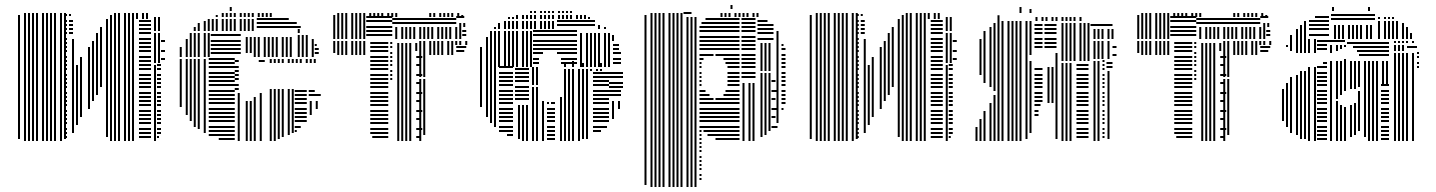

<svg xmlns="http://www.w3.org/2000/svg" viewBox="-20 -564 5742 768"><path d="M60 -8H52V-504H60ZM84 0H76V-512H84ZM100 0H92V-512H100ZM116 0H108V-512H116ZM132 0H124V-512H132ZM156 0H148V-512H156ZM172 0H164V-512H172ZM188 0H180V-512H188ZM204 0H196V-512H204ZM228 0H220V-512H228ZM244 -8H236V-512H244ZM248 -12H240V-20H248ZM248 -28H240V-36H248ZM248 -44H240V-52H248ZM248 -68H240V-76H248ZM248 -84H240V-92H248ZM248 -100H240V-108H248ZM248 -116H240V-124H248ZM248 -140H240V-148H248ZM248 -156H240V-164H248ZM248 -172H240V-180H248ZM248 -188H240V-196H248ZM248 -212H240V-220H248ZM248 -228H240V-236H248ZM248 -244H240V-252H248ZM248 -260H240V-268H248ZM248 -284H240V-292H248ZM248 -300H240V-308H248ZM248 -316H240V-324H248ZM248 -332H240V-340H248ZM248 -356H240V-364H248ZM248 -372H240V-380H248ZM248 -388H240V-396H248ZM248 -404H240V-412H248ZM248 -428H240V-436H248ZM248 -444H240V-452H248ZM248 -460H240V-468H248ZM248 -476H240V-484H248ZM248 -500H240V-508H248ZM276 -32H268V-408H276ZM292 -64H284V-304H292ZM308 -96H300V-336H308ZM272 -428H256V-436H272ZM272 -444H256V-452H272ZM272 -460H256V-468H272ZM272 -476H256V-484H272ZM264 -500H256V-508H264ZM340 -128H332V-376H340ZM356 -160H348V-400H356ZM372 -184H364V-432H372ZM388 -216H380V-456H388ZM412 -16H404V-488H412ZM428 0H420V-488H428ZM444 0H436V-488H444ZM460 0H452V-488H460ZM484 0H476V-488H484ZM500 0H492V-488H500ZM516 0H508V-488H516ZM584 -12H536V-20H584ZM584 -28H536V-36H584ZM584 -44H536V-52H584ZM584 -68H536V-76H584ZM584 -84H536V-92H584ZM584 -100H536V-108H584ZM584 -116H536V-124H584ZM584 -140H536V-148H584ZM584 -156H536V-164H584ZM584 -172H536V-180H584ZM584 -188H536V-196H584ZM584 -212H536V-220H584ZM584 -228H536V-236H584ZM584 -244H536V-252H584ZM584 -260H536V-268H584ZM584 -284H536V-292H584ZM584 -300H536V-308H584ZM584 -316H536V-324H584ZM584 -332H536V-340H584ZM584 -356H536V-364H584ZM584 -372H536V-380H584ZM584 -388H536V-396H584ZM584 -404H536V-412H584ZM584 -428H536V-436H584ZM584 -444H536V-452H584ZM584 -460H536V-468H584ZM584 -476H536V-484H584ZM428 -488H420V-504H428ZM444 -488H436V-512H444ZM460 -488H452V-512H460ZM484 -488H476V-512H484ZM500 -488H492V-512H500ZM516 -488H508V-512H516ZM532 -488H524V-512H532ZM556 -488H548V-512H556ZM572 -488H564V-512H572ZM604 0H596V-304H604ZM616 -12H608V-20H616ZM624 -28H608V-36H624ZM624 -44H608V-52H624ZM624 -68H608V-76H624ZM624 -84H608V-92H624ZM624 -100H608V-108H624ZM624 -116H608V-124H624ZM624 -140H608V-148H624ZM624 -156H608V-164H624ZM624 -172H608V-180H624ZM624 -188H608V-196H624ZM624 -212H608V-220H624ZM624 -228H608V-236H624ZM624 -244H608V-252H624ZM624 -260H608V-268H624ZM624 -284H608V-292H624ZM624 -300H608V-308H624ZM604 -312H596V-432H604ZM620 -312H612V-432H620ZM640 -324H624V-332H640ZM640 -356H624V-364H640ZM640 -396H624V-404H640ZM604 -440H596V-496H604ZM620 -440H612V-496H620Z M707 -136H699V-328H707ZM731 -104H723V-328H731ZM747 -80H739V-328H747ZM763 -56H755V-328H763ZM779 -48H771V-328H779ZM803 -32H795V-328H803ZM919 -4H855V-12H919ZM919 -20H815V-28H919ZM919 -36H815V-44H919ZM919 -52H815V-60H919ZM919 -76H815V-84H919ZM919 -92H815V-100H919ZM919 -108H815V-116H919ZM919 -124H815V-132H919ZM919 -148H815V-156H919ZM919 -164H815V-172H919ZM919 -180H815V-188H919ZM919 -196H815V-204H919ZM919 -220H815V-228H919ZM919 -236H815V-244H919ZM919 -252H815V-260H919ZM919 -268H815V-276H919ZM919 -292H815V-300H919ZM919 -308H815V-316H919ZM919 -324H815V-332H919ZM939 0H931V-192H939ZM935 -204H919V-212H935ZM935 -220H919V-228H935ZM935 -244H919V-252H935ZM935 -260H919V-268H935ZM935 -276H919V-284H935ZM935 -292H919V-300H935ZM935 -316H919V-324H935ZM971 0H963V-160H971ZM987 0H979V-160H987ZM1003 0H995V-176H1003ZM1027 0H1019V-192H1027ZM1039 -316H1015V-324H1039ZM1067 0H1059V-208H1067ZM1083 0H1075V-208H1083ZM1099 -8H1091V-208H1099ZM1115 -16H1107V-208H1115ZM1139 -24H1131V-208H1139ZM1155 -32H1147V-208H1155ZM1167 -36H1159V-44H1167ZM1183 -52H1159V-60H1183ZM1207 -76H1159V-84H1207ZM1207 -92H1159V-100H1207ZM1207 -108H1159V-116H1207ZM1207 -124H1159V-132H1207ZM1207 -148H1159V-156H1207ZM1207 -164H1159V-172H1207ZM1207 -180H1159V-188H1207ZM1207 -196H1159V-204H1207ZM1227 -104H1219V-160H1227ZM1251 -128H1243V-160H1251ZM1263 -180H1215V-188H1263ZM1239 -196H1215V-204H1239ZM1067 -312H1059V-320H1067ZM1083 -312H1075V-320H1083ZM1099 -312H1091V-320H1099ZM1115 -312H1107V-320H1115ZM1139 -312H1131V-320H1139ZM1155 -312H1147V-320H1155ZM1171 -312H1163V-320H1171ZM1187 -312H1179V-320H1187ZM1211 -312H1203V-320H1211ZM1227 -312H1219V-320H1227ZM1243 -312H1235V-320H1243ZM1067 -320H1059V-328H1067ZM1083 -320H1075V-328H1083ZM1099 -320H1091V-328H1099ZM1115 -320H1107V-328H1115ZM1139 -320H1131V-328H1139ZM1155 -320H1147V-328H1155ZM1171 -320H1163V-328H1171ZM1187 -320H1179V-328H1187ZM1211 -320H1203V-328H1211ZM1227 -320H1219V-328H1227ZM1243 -320H1235V-328H1243ZM707 -336H699V-376H707ZM731 -336H723V-408H731ZM747 -336H739V-432H747ZM763 -336H755V-432H763ZM779 -336H771V-432H779ZM803 -336H795V-432H803ZM819 -336H811V-432H819ZM943 -348H823V-356H943ZM943 -364H823V-372H943ZM943 -380H823V-388H943ZM943 -396H823V-404H943ZM943 -420H823V-428H943ZM971 -352H963V-416H971ZM987 -352H979V-416H987ZM1003 -336H995V-416H1003ZM1019 -336H1011V-416H1019ZM1043 -336H1035V-416H1043ZM1059 -336H1051V-416H1059ZM1075 -336H1067V-416H1075ZM1091 -336H1083V-416H1091ZM1115 -336H1107V-416H1115ZM1131 -336H1123V-416H1131ZM1147 -336H1139V-416H1147ZM1179 -336H1171V-424H1179ZM1195 -336H1187V-424H1195ZM1211 -336H1203V-424H1211ZM1235 -336H1227V-408H1235ZM1255 -348H1239V-356H1255ZM1255 -364H1239V-372H1255ZM1247 -380H1239V-388H1247ZM1179 -432H1171V-448H1179ZM763 -440H755V-456H763ZM779 -440H771V-472H779ZM803 -440H795V-480H803ZM819 -440H811V-488H819ZM835 -440H827V-488H835ZM851 -440H843V-488H851ZM875 -440H867V-488H875ZM891 -440H883V-488H891ZM907 -440H899V-488H907ZM923 -440H915V-488H923ZM947 -440H939V-488H947ZM963 -440H955V-488H963ZM979 -440H971V-488H979ZM995 -440H987V-488H995ZM1183 -452H1007V-460H1183ZM1167 -468H1007V-476H1167ZM1135 -484H1007V-492H1135ZM851 -496H843V-504H851ZM875 -496H867V-512H875ZM891 -496H883V-512H891ZM907 -496H899V-512H907ZM923 -496H915V-512H923ZM947 -496H939V-512H947ZM963 -496H955V-512H963ZM979 -496H971V-512H979ZM995 -496H987V-512H995ZM1019 -496H1011V-512H1019ZM1035 -496H1027V-512H1035ZM1051 -496H1043V-512H1051ZM1067 -496H1059V-512H1067ZM907 -520H899V-536H907Z M1321 -352H1313V-400H1321ZM1337 -344H1329V-400H1337ZM1353 -344H1345V-400H1353ZM1369 -344H1361V-400H1369ZM1393 -344H1385V-400H1393ZM1409 -344H1401V-400H1409ZM1425 -344H1417V-400H1425ZM1441 -344H1433V-400H1441ZM1533 -12H1469V-20H1533ZM1533 -28H1461V-36H1533ZM1533 -44H1461V-52H1533ZM1533 -68H1461V-76H1533ZM1533 -84H1461V-92H1533ZM1533 -100H1461V-108H1533ZM1533 -116H1461V-124H1533ZM1533 -140H1461V-148H1533ZM1533 -156H1461V-164H1533ZM1533 -172H1461V-180H1533ZM1533 -188H1461V-196H1533ZM1533 -212H1461V-220H1533ZM1533 -228H1461V-236H1533ZM1533 -244H1461V-252H1533ZM1533 -260H1461V-268H1533ZM1533 -284H1461V-292H1533ZM1533 -300H1461V-308H1533ZM1533 -316H1461V-324H1533ZM1533 -332H1461V-340H1533ZM1533 -356H1461V-364H1533ZM1533 -372H1461V-380H1533ZM1533 -388H1461V-396H1533ZM1549 -244H1541V-252H1549ZM1549 -260H1541V-268H1549ZM1549 -276H1541V-284H1549ZM1549 -300H1541V-308H1549ZM1549 -316H1541V-324H1549ZM1549 -332H1541V-340H1549ZM1549 -348H1541V-356H1549ZM1549 -372H1541V-380H1549ZM1549 -388H1541V-396H1549ZM1577 0H1569V-360H1577ZM1593 0H1585V-360H1593ZM1609 0H1601V-360H1609ZM1625 0H1617V-360H1625ZM1661 -12H1645V-20H1661ZM1669 -44H1645V-52H1669ZM1661 -84H1645V-92H1661ZM1669 -116H1645V-124H1669ZM1661 -156H1645V-164H1661ZM1669 -188H1645V-196H1669ZM1661 -228H1645V-236H1661ZM1669 -260H1645V-268H1669ZM1661 -300H1645V-308H1661ZM1669 -332H1645V-340H1669ZM1577 -360H1569V-392H1577ZM1593 -360H1585V-392H1593ZM1609 -360H1601V-392H1609ZM1625 -360H1617V-392H1625ZM1649 -360H1641V-392H1649ZM1665 0H1657V-248H1665ZM1681 -24H1673V-248H1681ZM1665 -256H1657V-384H1665ZM1681 -256H1673V-384H1681ZM1705 -344H1697V-384H1705ZM1721 -344H1713V-384H1721ZM1737 -344H1729V-384H1737ZM1753 -344H1745V-384H1753ZM1777 -344H1769V-384H1777ZM1793 -344H1785V-384H1793ZM1837 -356H1805V-364H1837ZM1845 -372H1805V-380H1845ZM1665 -384H1657V-400H1665ZM1681 -384H1673V-400H1681ZM1705 -384H1697V-400H1705ZM1721 -384H1713V-400H1721ZM1737 -384H1729V-400H1737ZM1753 -384H1745V-400H1753ZM1777 -384H1769V-400H1777ZM1793 -384H1785V-400H1793ZM1809 -384H1801V-400H1809ZM1825 -384H1817V-400H1825ZM1849 -384H1841V-400H1849ZM1321 -408H1313V-496H1321ZM1337 -408H1329V-496H1337ZM1353 -408H1345V-496H1353ZM1369 -408H1361V-496H1369ZM1393 -408H1385V-496H1393ZM1409 -408H1401V-496H1409ZM1425 -408H1417V-496H1425ZM1441 -408H1433V-496H1441ZM1549 -420H1445V-428H1549ZM1549 -436H1445V-444H1549ZM1549 -452H1445V-460H1549ZM1549 -476H1445V-484H1549ZM1549 -492H1445V-500H1549ZM1569 -408H1561V-456H1569ZM1593 -408H1585V-456H1593ZM1609 -408H1601V-456H1609ZM1625 -408H1617V-456H1625ZM1641 -408H1633V-456H1641ZM1665 -408H1657V-456H1665ZM1681 -408H1673V-456H1681ZM1697 -408H1689V-456H1697ZM1713 -408H1705V-456H1713ZM1737 -408H1729V-456H1737ZM1753 -408H1745V-456H1753ZM1769 -408H1761V-456H1769ZM1785 -408H1777V-456H1785ZM1809 -408H1801V-456H1809ZM1805 -468H1549V-476H1805ZM1805 -484H1549V-492H1805ZM1825 -408H1817V-456H1825ZM1845 -420H1829V-428H1845ZM1845 -436H1829V-444H1845ZM1825 -456H1817V-472H1825ZM1841 -456H1833V-472H1841ZM1837 -492H1805V-500H1837ZM1321 -496H1313V-504H1321ZM1337 -496H1329V-512H1337ZM1353 -496H1345V-512H1353ZM1369 -496H1361V-512H1369ZM1393 -496H1385V-512H1393ZM1409 -496H1401V-512H1409ZM1425 -496H1417V-512H1425ZM1441 -496H1433V-512H1441ZM1465 -496H1457V-512H1465ZM1481 -496H1473V-512H1481ZM1497 -496H1489V-512H1497ZM1513 -496H1505V-512H1513ZM1537 -496H1529V-512H1537ZM1553 -496H1545V-512H1553ZM1569 -496H1561V-512H1569ZM1705 -496H1697V-512H1705ZM1721 -496H1713V-512H1721ZM1745 -496H1737V-512H1745ZM1761 -496H1753V-512H1761ZM1777 -496H1769V-512H1777ZM1793 -496H1785V-512H1793ZM1817 -496H1809V-512H1817ZM1833 -496H1825V-504H1833Z M1908 -136H1900V-296H1908ZM1932 -96H1924V-296H1932ZM1948 -72H1940V-296H1948ZM1964 -56H1956V-296H1964ZM2032 -20H2008V-28H2032ZM2032 -36H1976V-44H2032ZM2032 -52H1976V-60H2032ZM2032 -76H1976V-84H2032ZM2032 -92H1976V-100H2032ZM2032 -108H1976V-116H2032ZM2032 -124H1976V-132H2032ZM2032 -148H1976V-156H2032ZM2032 -164H1976V-172H2032ZM2032 -180H1976V-188H2032ZM2032 -196H1976V-204H2032ZM2032 -220H1976V-228H2032ZM2032 -236H1976V-244H2032ZM2032 -252H1976V-260H2032ZM2032 -268H1976V-276H2032ZM2032 -292H1976V-300H2032ZM2060 -8H2052V-144H2060ZM2076 0H2068V-144H2076ZM2092 0H2084V-144H2092ZM2096 -164H2040V-172H2096ZM2096 -180H2040V-188H2096ZM2096 -196H2040V-204H2096ZM2096 -212H2040V-220H2096ZM2096 -236H2040V-244H2096ZM2096 -252H2040V-260H2096ZM2096 -268H2040V-276H2096ZM2096 -284H2040V-292H2096ZM2116 0H2108V-216H2116ZM2132 0H2124V-216H2132ZM2156 0H2148V-160H2156ZM2200 -4H2168V-12H2200ZM2200 -20H2168V-28H2200ZM2200 -36H2168V-44H2200ZM2200 -52H2168V-60H2200ZM2200 -76H2168V-84H2200ZM2200 -92H2168V-100H2200ZM2200 -108H2168V-116H2200ZM2200 -124H2168V-132H2200ZM2176 -148H2168V-156H2176ZM2200 -148H2184V-156H2200ZM2116 -224H2108V-296H2116ZM2132 -224H2124V-296H2132ZM2228 0H2220V-176H2228ZM2244 0H2236V-280H2244ZM2260 0H2252V-280H2260ZM2276 0H2268V-280H2276ZM2300 0H2292V-280H2300ZM2316 -8H2308V-280H2316ZM2332 -8H2324V-280H2332ZM2384 -36H2352V-44H2384ZM2408 -52H2352V-60H2408ZM2416 -76H2352V-84H2416ZM2416 -92H2352V-100H2416ZM2416 -108H2352V-116H2416ZM2416 -124H2352V-132H2416ZM2416 -148H2352V-156H2416ZM2416 -164H2352V-172H2416ZM2416 -180H2352V-188H2416ZM2416 -196H2352V-204H2416ZM2416 -220H2352V-228H2416ZM2416 -236H2352V-244H2416ZM2416 -252H2352V-260H2416ZM2416 -268H2352V-276H2416ZM2436 -88H2428V-160H2436ZM2460 -128H2452V-160H2460ZM2464 -180H2416V-188H2464ZM2464 -196H2416V-204H2464ZM2472 -212H2416V-220H2472ZM2472 -228H2416V-236H2472ZM2472 -252H2416V-260H2472ZM2472 -268H2416V-276H2472ZM2244 -280H2236V-288H2244ZM2260 -280H2252V-288H2260ZM2276 -280H2268V-288H2276ZM2300 -280H2292V-288H2300ZM2316 -280H2308V-288H2316ZM2332 -280H2324V-288H2332ZM2348 -280H2340V-288H2348ZM2372 -280H2364V-288H2372ZM2388 -280H2380V-288H2388ZM2244 -296H2236V-312H2244ZM2276 -296H2268V-320H2276ZM2316 -296H2308V-312H2316ZM2348 -296H2340V-320H2348ZM2388 -296H2380V-312H2388ZM2420 -296H2412V-320H2420ZM1908 -296H1900V-376H1908ZM1932 -296H1924V-416H1932ZM1948 -296H1940V-440H1948ZM1964 -296H1956V-440H1964ZM1980 -296H1972V-440H1980ZM2004 -296H1996V-440H2004ZM2020 -296H2012V-440H2020ZM2036 -296H2028V-440H2036ZM2052 -296H2044V-440H2052ZM2076 -296H2068V-440H2076ZM2092 -296H2084V-440H2092ZM2108 -296H2100V-440H2108ZM2136 -308H2112V-316H2136ZM2288 -308H2224V-316H2288ZM2136 -324H2112V-332H2136ZM2288 -324H2224V-332H2288ZM2152 -348H2112V-356H2152ZM2288 -348H2208V-356H2288ZM2288 -364H2112V-372H2288ZM2288 -380H2112V-388H2288ZM2288 -396H2112V-404H2288ZM2288 -420H2112V-428H2288ZM2288 -436H2112V-444H2288ZM2308 -296H2300V-400H2308ZM2332 -296H2324V-400H2332ZM2348 -296H2340V-400H2348ZM2364 -296H2356V-400H2364ZM2380 -296H2372V-400H2380ZM2404 -296H2396V-400H2404ZM2420 -296H2412V-400H2420ZM2464 -308H2432V-316H2464ZM2464 -324H2432V-332H2464ZM2464 -348H2432V-356H2464ZM2456 -364H2432V-372H2456ZM2456 -380H2432V-388H2456ZM2308 -400H2300V-432H2308ZM2332 -400H2324V-432H2332ZM2348 -400H2340V-432H2348ZM2364 -400H2356V-432H2364ZM2380 -400H2372V-432H2380ZM2404 -400H2396V-432H2404ZM2420 -400H2412V-432H2420ZM2436 -400H2428V-424H2436ZM1964 -448H1956V-456H1964ZM1980 -448H1972V-472H1980ZM2004 -448H1996V-480H2004ZM2020 -448H2012V-480H2020ZM2036 -448H2028V-480H2036ZM2052 -448H2044V-480H2052ZM2076 -448H2068V-480H2076ZM2092 -448H2084V-480H2092ZM2108 -448H2100V-480H2108ZM2124 -448H2116V-480H2124ZM2148 -448H2140V-480H2148ZM2164 -448H2156V-480H2164ZM2180 -448H2172V-480H2180ZM2196 -448H2188V-480H2196ZM2360 -460H2208V-468H2360ZM2360 -476H2208V-484H2360ZM2380 -448H2372V-464H2380ZM2404 -448H2396V-456H2404ZM2020 -488H2012V-496H2020ZM2036 -488H2028V-496H2036ZM2052 -488H2044V-504H2052ZM2076 -488H2068V-504H2076ZM2092 -488H2084V-504H2092ZM2108 -488H2100V-504H2108ZM2124 -488H2116V-504H2124ZM2148 -488H2140V-504H2148ZM2164 -488H2156V-504H2164ZM2180 -488H2172V-504H2180ZM2196 -488H2188V-504H2196ZM2220 -488H2212V-504H2220ZM2236 -488H2228V-504H2236ZM2252 -488H2244V-504H2252ZM2268 -488H2260V-504H2268ZM2292 -488H2284V-504H2292ZM2308 -488H2300V-504H2308ZM2324 -488H2316V-504H2324ZM2340 -488H2332V-496H2340ZM2108 -512H2100V-520H2108ZM2124 -512H2116V-520H2124ZM2148 -512H2140V-520H2148ZM2164 -512H2156V-520H2164ZM2180 -512H2172V-520H2180ZM2196 -512H2188V-520H2196ZM2220 -512H2212V-520H2220ZM2236 -512H2228V-520H2236ZM2252 -512H2244V-520H2252ZM2268 -512H2260V-520H2268Z M2566 176H2558V-496H2566ZM2590 184H2582V-496H2590ZM2606 184H2598V-496H2606ZM2622 184H2614V-496H2622ZM2638 184H2630V-496H2638ZM2662 184H2654V-496H2662ZM2678 184H2670V-496H2678ZM2694 184H2686V-496H2694ZM2710 184H2702V-496H2710ZM2734 184H2726V-496H2734ZM2750 184H2742V-496H2750ZM2766 184H2758V-496H2766ZM2786 156H2778V148H2786ZM2786 140H2778V132H2786ZM2786 116H2778V108H2786ZM2786 100H2778V92H2786ZM2786 84H2778V76H2786ZM2786 68H2778V60H2786ZM2786 44H2778V36H2786ZM2786 28H2778V20H2786ZM2786 12H2778V4H2786ZM2786 -4H2778V-12H2786ZM2938 -4H2842V-12H2938ZM2786 -20H2778V-28H2786ZM2938 -20H2810V-28H2938ZM2786 -36H2778V-44H2786ZM2938 -36H2794V-44H2938ZM2938 -52H2778V-60H2938ZM2938 -76H2778V-84H2938ZM2938 -92H2778V-100H2938ZM2938 -108H2778V-116H2938ZM2938 -124H2778V-132H2938ZM2938 -148H2778V-156H2938ZM2834 -164H2778V-172H2834ZM2938 -164H2842V-172H2938ZM2818 -180H2778V-188H2818ZM2938 -180H2874V-188H2938ZM2802 -196H2778V-204H2802ZM2938 -196H2882V-204H2938ZM2786 -220H2778V-228H2786ZM2938 -220H2890V-228H2938ZM2786 -236H2778V-244H2786ZM2938 -236H2890V-244H2938ZM2786 -252H2778V-260H2786ZM2938 -252H2890V-260H2938ZM2786 -268H2778V-276H2786ZM2938 -268H2890V-276H2938ZM2786 -292H2778V-300H2786ZM2938 -292H2890V-300H2938ZM2786 -308H2778V-316H2786ZM2938 -308H2882V-316H2938ZM2794 -324H2778V-332H2794ZM2938 -324H2874V-332H2938ZM2834 -340H2778V-348H2834ZM2938 -340H2842V-348H2938ZM2938 -364H2778V-372H2938ZM2938 -380H2778V-388H2938ZM2938 -396H2778V-404H2938ZM2938 -412H2778V-420H2938ZM2938 -436H2778V-444H2938ZM2938 -452H2778V-460H2938ZM2938 -468H2786V-476H2938ZM2938 -484H2802V-492H2938ZM2958 0H2950V-232H2958ZM2982 0H2974V-232H2982ZM2998 0H2990V-232H2998ZM3002 -252H2946V-260H3002ZM3002 -268H2946V-276H3002ZM3002 -292H2946V-300H3002ZM3002 -308H2946V-316H3002ZM3002 -324H2946V-332H3002ZM3002 -340H2946V-348H3002ZM3002 -364H2946V-372H3002ZM3002 -380H2946V-388H3002ZM3002 -396H2946V-404H3002ZM3002 -412H2946V-420H3002ZM3002 -436H2946V-444H3002ZM3002 -452H2946V-460H3002ZM3002 -468H2946V-476H3002ZM3002 -484H2946V-492H3002ZM3030 -16H3022V-272H3030ZM3046 -24H3038V-272H3046ZM3062 -40H3054V-272H3062ZM3090 -52H3066V-60H3090ZM3082 -92H3066V-100H3082ZM3090 -124H3066V-132H3090ZM3082 -164H3066V-172H3082ZM3090 -196H3066V-204H3090ZM3082 -236H3066V-244H3082ZM3030 -280H3022V-392H3030ZM3046 -280H3038V-392H3046ZM3062 -280H3054V-392H3062ZM3074 -404H3010V-412H3074ZM3074 -428H3010V-436H3074ZM3074 -444H3010V-452H3074ZM3074 -460H3010V-468H3074ZM3050 -476H3010V-484H3050ZM3094 -72H3086V-440H3094ZM3114 -124H3106V-132H3114ZM3122 -148H3106V-156H3122ZM3122 -164H3106V-172H3122ZM3122 -180H3106V-188H3122ZM3122 -196H3106V-204H3122ZM3122 -220H3106V-228H3122ZM3122 -236H3106V-244H3122ZM3122 -252H3106V-260H3122ZM3122 -268H3106V-276H3122ZM3122 -292H3106V-300H3122ZM3122 -308H3106V-316H3122ZM3122 -324H3106V-332H3122ZM3122 -340H3106V-348H3122ZM3122 -364H3106V-372H3122ZM3114 -380H3106V-388H3114ZM2566 -496H2558V-504H2566ZM2590 -496H2582V-512H2590ZM2606 -496H2598V-512H2606ZM2622 -496H2614V-512H2622ZM2638 -496H2630V-512H2638ZM2662 -496H2654V-512H2662ZM2678 -496H2670V-512H2678ZM2694 -496H2686V-512H2694ZM2710 -496H2702V-512H2710ZM2746 -508H2714V-516H2746ZM2870 -496H2862V-512H2870ZM2886 -496H2878V-512H2886ZM2902 -496H2894V-512H2902ZM2926 -496H2918V-512H2926ZM2942 -496H2934V-512H2942ZM2958 -496H2950V-512H2958ZM2974 -496H2966V-512H2974ZM2998 -496H2990V-512H2998ZM3014 -496H3006V-512H3014ZM2910 -528H2902V-544H2910Z M3227 -8H3219V-504H3227ZM3251 0H3243V-512H3251ZM3267 0H3259V-512H3267ZM3283 0H3275V-512H3283ZM3299 0H3291V-512H3299ZM3323 0H3315V-512H3323ZM3339 0H3331V-512H3339ZM3355 0H3347V-512H3355ZM3371 0H3363V-512H3371ZM3395 0H3387V-512H3395ZM3411 -8H3403V-512H3411ZM3415 -12H3407V-20H3415ZM3415 -28H3407V-36H3415ZM3415 -44H3407V-52H3415ZM3415 -68H3407V-76H3415ZM3415 -84H3407V-92H3415ZM3415 -100H3407V-108H3415ZM3415 -116H3407V-124H3415ZM3415 -140H3407V-148H3415ZM3415 -156H3407V-164H3415ZM3415 -172H3407V-180H3415ZM3415 -188H3407V-196H3415ZM3415 -212H3407V-220H3415ZM3415 -228H3407V-236H3415ZM3415 -244H3407V-252H3415ZM3415 -260H3407V-268H3415ZM3415 -284H3407V-292H3415ZM3415 -300H3407V-308H3415ZM3415 -316H3407V-324H3415ZM3415 -332H3407V-340H3415ZM3415 -356H3407V-364H3415ZM3415 -372H3407V-380H3415ZM3415 -388H3407V-396H3415ZM3415 -404H3407V-412H3415ZM3415 -428H3407V-436H3415ZM3415 -444H3407V-452H3415ZM3415 -460H3407V-468H3415ZM3415 -476H3407V-484H3415ZM3415 -500H3407V-508H3415ZM3443 -32H3435V-408H3443ZM3459 -64H3451V-304H3459ZM3475 -96H3467V-336H3475ZM3439 -428H3423V-436H3439ZM3439 -444H3423V-452H3439ZM3439 -460H3423V-468H3439ZM3439 -476H3423V-484H3439ZM3431 -500H3423V-508H3431ZM3507 -128H3499V-376H3507ZM3523 -160H3515V-400H3523ZM3539 -184H3531V-432H3539ZM3555 -216H3547V-456H3555ZM3579 -16H3571V-488H3579ZM3595 0H3587V-488H3595ZM3611 0H3603V-488H3611ZM3627 0H3619V-488H3627ZM3651 0H3643V-488H3651ZM3667 0H3659V-488H3667ZM3683 0H3675V-488H3683ZM3751 -12H3703V-20H3751ZM3751 -28H3703V-36H3751ZM3751 -44H3703V-52H3751ZM3751 -68H3703V-76H3751ZM3751 -84H3703V-92H3751ZM3751 -100H3703V-108H3751ZM3751 -116H3703V-124H3751ZM3751 -140H3703V-148H3751ZM3751 -156H3703V-164H3751ZM3751 -172H3703V-180H3751ZM3751 -188H3703V-196H3751ZM3751 -212H3703V-220H3751ZM3751 -228H3703V-236H3751ZM3751 -244H3703V-252H3751ZM3751 -260H3703V-268H3751ZM3751 -284H3703V-292H3751ZM3751 -300H3703V-308H3751ZM3751 -316H3703V-324H3751ZM3751 -332H3703V-340H3751ZM3751 -356H3703V-364H3751ZM3751 -372H3703V-380H3751ZM3751 -388H3703V-396H3751ZM3751 -404H3703V-412H3751ZM3751 -428H3703V-436H3751ZM3751 -444H3703V-452H3751ZM3751 -460H3703V-468H3751ZM3751 -476H3703V-484H3751ZM3595 -488H3587V-504H3595ZM3611 -488H3603V-512H3611ZM3627 -488H3619V-512H3627ZM3651 -488H3643V-512H3651ZM3667 -488H3659V-512H3667ZM3683 -488H3675V-512H3683ZM3699 -488H3691V-512H3699ZM3723 -488H3715V-512H3723ZM3739 -488H3731V-512H3739ZM3771 0H3763V-304H3771ZM3783 -12H3775V-20H3783ZM3791 -28H3775V-36H3791ZM3791 -44H3775V-52H3791ZM3791 -68H3775V-76H3791ZM3791 -84H3775V-92H3791ZM3791 -100H3775V-108H3791ZM3791 -116H3775V-124H3791ZM3791 -140H3775V-148H3791ZM3791 -156H3775V-164H3791ZM3791 -172H3775V-180H3791ZM3791 -188H3775V-196H3791ZM3791 -212H3775V-220H3791ZM3791 -228H3775V-236H3791ZM3791 -244H3775V-252H3791ZM3791 -260H3775V-268H3791ZM3791 -284H3775V-292H3791ZM3791 -300H3775V-308H3791ZM3771 -312H3763V-432H3771ZM3787 -312H3779V-432H3787ZM3807 -324H3791V-332H3807ZM3807 -356H3791V-364H3807ZM3807 -396H3791V-404H3807ZM3771 -440H3763V-496H3771ZM3787 -440H3779V-496H3787Z M3890 0H3882V-56H3890ZM3906 0H3898V-88H3906ZM3906 -264H3898V-408H3906ZM3922 0H3914V-120H3922ZM3922 -232H3914V-440H3922ZM3946 0H3938V-152H3946ZM3946 -216H3938V-456H3946ZM3962 0H3954V-184H3962ZM3962 -200H3954V-472H3962ZM3978 0H3970V-480H3978ZM3994 0H3986V-480H3994ZM4018 0H4010V-480H4018ZM4034 0H4026V-480H4034ZM4050 0H4042V-480H4050ZM4066 0H4058V-480H4066ZM4090 -8H4082V-480H4090ZM4106 -32H4098V-320H4106ZM4106 -344H4098V-480H4106ZM4134 -100H4118V-108H4134ZM4134 -116H4118V-124H4134ZM4142 -140H4118V-148H4142ZM4150 -156H4118V-164H4150ZM4150 -172H4118V-180H4150ZM4150 -188H4118V-196H4150ZM4150 -212H4118V-220H4150ZM4150 -228H4118V-236H4150ZM4150 -244H4118V-252H4150ZM4150 -260H4118V-268H4150ZM4150 -284H4118V-292H4150ZM4150 -372H4118V-380H4150ZM4150 -388H4118V-396H4150ZM4150 -404H4118V-412H4150ZM4150 -428H4118V-436H4150ZM4150 -444H4118V-452H4150ZM4150 -460H4118V-468H4150ZM4178 -152H4170V-296H4178ZM4194 -152H4186V-296H4194ZM4210 -8H4202V-352H4210ZM4206 -372H4158V-380H4206ZM4206 -388H4158V-396H4206ZM4206 -404H4158V-412H4206ZM4206 -428H4158V-436H4206ZM4206 -444H4158V-452H4206ZM4206 -460H4158V-468H4206ZM4234 0H4226V-312H4234ZM4250 0H4242V-312H4250ZM4266 0H4258V-312H4266ZM4334 -12H4286V-20H4334ZM4334 -28H4286V-36H4334ZM4334 -44H4286V-52H4334ZM4334 -68H4286V-76H4334ZM4334 -84H4286V-92H4334ZM4334 -100H4286V-108H4334ZM4334 -116H4286V-124H4334ZM4334 -140H4286V-148H4334ZM4334 -156H4286V-164H4334ZM4334 -172H4286V-180H4334ZM4334 -188H4286V-196H4334ZM4334 -212H4286V-220H4334ZM4334 -228H4286V-236H4334ZM4334 -244H4286V-252H4334ZM4334 -260H4286V-268H4334ZM4334 -284H4286V-292H4334ZM4334 -300H4286V-308H4334ZM4234 -320H4226V-472H4234ZM4250 -320H4242V-472H4250ZM4266 -320H4258V-472H4266ZM4282 -320H4274V-472H4282ZM4306 -320H4298V-472H4306ZM4322 -320H4314V-472H4322ZM4338 -320H4330V-472H4338ZM4362 0H4354V-320H4362ZM4378 0H4370V-320H4378ZM4398 -12H4390V-20H4398ZM4398 -28H4390V-36H4398ZM4398 -44H4390V-52H4398ZM4398 -68H4390V-76H4398ZM4398 -84H4390V-92H4398ZM4398 -100H4390V-108H4398ZM4398 -116H4390V-124H4398ZM4398 -140H4390V-148H4398ZM4398 -156H4390V-164H4398ZM4398 -172H4390V-180H4398ZM4398 -188H4390V-196H4398ZM4398 -212H4390V-220H4398ZM4398 -228H4390V-236H4398ZM4398 -244H4390V-252H4398ZM4398 -260H4390V-268H4398ZM4398 -284H4390V-292H4398ZM4398 -300H4390V-308H4398ZM4398 -316H4390V-324H4398ZM4418 -8H4410V-280H4418ZM4430 -292H4406V-300H4430ZM4430 -308H4406V-316H4430ZM4362 -328H4354V-400H4362ZM4378 -328H4370V-400H4378ZM4394 -328H4386V-400H4394ZM4418 -328H4410V-400H4418ZM4446 -340H4430V-348H4446ZM4446 -372H4430V-380H4446ZM4362 -408H4354V-448H4362ZM4378 -408H4370V-448H4378ZM4394 -408H4386V-448H4394ZM4418 -408H4410V-448H4418ZM4434 -408H4426V-448H4434ZM4430 -460H4342V-468H4430ZM3978 -480H3970V-503H3978ZM4130 -480H4122V-496H4130ZM4154 -480H4146V-496H4154ZM4170 -480H4162V-496H4170ZM4194 -480H4186V-496H4194ZM4210 -480H4202V-496H4210ZM4234 -480H4226V-496H4234ZM4250 -480H4242V-496H4250ZM4266 -480H4258V-496H4266ZM4282 -480H4274V-496H4282ZM4306 -480H4298V-496H4306ZM4066 -512H4058V-536H4066ZM4106 -512H4098V-528H4106Z M4537 -352H4529V-400H4537ZM4553 -344H4545V-400H4553ZM4569 -344H4561V-400H4569ZM4585 -344H4577V-400H4585ZM4609 -344H4601V-400H4609ZM4625 -344H4617V-400H4625ZM4641 -344H4633V-400H4641ZM4657 -344H4649V-400H4657ZM4749 -12H4685V-20H4749ZM4749 -28H4677V-36H4749ZM4749 -44H4677V-52H4749ZM4749 -68H4677V-76H4749ZM4749 -84H4677V-92H4749ZM4749 -100H4677V-108H4749ZM4749 -116H4677V-124H4749ZM4749 -140H4677V-148H4749ZM4749 -156H4677V-164H4749ZM4749 -172H4677V-180H4749ZM4749 -188H4677V-196H4749ZM4749 -212H4677V-220H4749ZM4749 -228H4677V-236H4749ZM4749 -244H4677V-252H4749ZM4749 -260H4677V-268H4749ZM4749 -284H4677V-292H4749ZM4749 -300H4677V-308H4749ZM4749 -316H4677V-324H4749ZM4749 -332H4677V-340H4749ZM4749 -356H4677V-364H4749ZM4749 -372H4677V-380H4749ZM4749 -388H4677V-396H4749ZM4765 -244H4757V-252H4765ZM4765 -260H4757V-268H4765ZM4765 -276H4757V-284H4765ZM4765 -300H4757V-308H4765ZM4765 -316H4757V-324H4765ZM4765 -332H4757V-340H4765ZM4765 -348H4757V-356H4765ZM4765 -372H4757V-380H4765ZM4765 -388H4757V-396H4765ZM4793 0H4785V-360H4793ZM4809 0H4801V-360H4809ZM4825 0H4817V-360H4825ZM4841 0H4833V-360H4841ZM4877 -12H4861V-20H4877ZM4885 -44H4861V-52H4885ZM4877 -84H4861V-92H4877ZM4885 -116H4861V-124H4885ZM4877 -156H4861V-164H4877ZM4885 -188H4861V-196H4885ZM4877 -228H4861V-236H4877ZM4885 -260H4861V-268H4885ZM4877 -300H4861V-308H4877ZM4885 -332H4861V-340H4885ZM4793 -360H4785V-392H4793ZM4809 -360H4801V-392H4809ZM4825 -360H4817V-392H4825ZM4841 -360H4833V-392H4841ZM4865 -360H4857V-392H4865ZM4881 0H4873V-248H4881ZM4897 -24H4889V-248H4897ZM4881 -256H4873V-384H4881ZM4897 -256H4889V-384H4897ZM4921 -344H4913V-384H4921ZM4937 -344H4929V-384H4937ZM4953 -344H4945V-384H4953ZM4969 -344H4961V-384H4969ZM4993 -344H4985V-384H4993ZM5009 -344H5001V-384H5009ZM5053 -356H5021V-364H5053ZM5061 -372H5021V-380H5061ZM4881 -384H4873V-400H4881ZM4897 -384H4889V-400H4897ZM4921 -384H4913V-400H4921ZM4937 -384H4929V-400H4937ZM4953 -384H4945V-400H4953ZM4969 -384H4961V-400H4969ZM4993 -384H4985V-400H4993ZM5009 -384H5001V-400H5009ZM5025 -384H5017V-400H5025ZM5041 -384H5033V-400H5041ZM5065 -384H5057V-400H5065ZM4537 -408H4529V-496H4537ZM4553 -408H4545V-496H4553ZM4569 -408H4561V-496H4569ZM4585 -408H4577V-496H4585ZM4609 -408H4601V-496H4609ZM4625 -408H4617V-496H4625ZM4641 -408H4633V-496H4641ZM4657 -408H4649V-496H4657ZM4765 -420H4661V-428H4765ZM4765 -436H4661V-444H4765ZM4765 -452H4661V-460H4765ZM4765 -476H4661V-484H4765ZM4765 -492H4661V-500H4765ZM4785 -408H4777V-456H4785ZM4809 -408H4801V-456H4809ZM4825 -408H4817V-456H4825ZM4841 -408H4833V-456H4841ZM4857 -408H4849V-456H4857ZM4881 -408H4873V-456H4881ZM4897 -408H4889V-456H4897ZM4913 -408H4905V-456H4913ZM4929 -408H4921V-456H4929ZM4953 -408H4945V-456H4953ZM4969 -408H4961V-456H4969ZM4985 -408H4977V-456H4985ZM5001 -408H4993V-456H5001ZM5025 -408H5017V-456H5025ZM5021 -468H4765V-476H5021ZM5021 -484H4765V-492H5021ZM5041 -408H5033V-456H5041ZM5061 -420H5045V-428H5061ZM5061 -436H5045V-444H5061ZM5041 -456H5033V-472H5041ZM5057 -456H5049V-472H5057ZM5053 -492H5021V-500H5053ZM4537 -496H4529V-504H4537ZM4553 -496H4545V-512H4553ZM4569 -496H4561V-512H4569ZM4585 -496H4577V-512H4585ZM4609 -496H4601V-512H4609ZM4625 -496H4617V-512H4625ZM4641 -496H4633V-512H4641ZM4657 -496H4649V-512H4657ZM4681 -496H4673V-512H4681ZM4697 -496H4689V-512H4697ZM4713 -496H4705V-512H4713ZM4729 -496H4721V-512H4729ZM4753 -496H4745V-512H4753ZM4769 -496H4761V-512H4769ZM4785 -496H4777V-512H4785ZM4921 -496H4913V-512H4921ZM4937 -496H4929V-512H4937ZM4961 -496H4953V-512H4961ZM4977 -496H4969V-512H4977ZM4993 -496H4985V-512H4993ZM5009 -496H5001V-512H5009ZM5033 -496H5025V-512H5033ZM5049 -496H5041V-504H5049Z M5116 -80H5108V-208H5116ZM5132 -56H5124V-232H5132ZM5132 -376H5124V-384H5132ZM5148 -32H5140V-256H5148ZM5148 -360H5140V-408H5148ZM5172 -24H5164V-264H5172ZM5172 -352H5164V-408H5172ZM5188 -8H5180V-280H5188ZM5188 -352H5180V-408H5188ZM5204 -8H5196V-280H5204ZM5204 -352H5196V-408H5204ZM5220 0H5212V-296H5220ZM5220 -352H5212V-408H5220ZM5244 0H5236V-296H5244ZM5244 -352H5236V-408H5244ZM5288 -4H5248V-12H5288ZM5288 -20H5248V-28H5288ZM5288 -36H5248V-44H5288ZM5288 -52H5248V-60H5288ZM5288 -76H5248V-84H5288ZM5288 -92H5248V-100H5288ZM5288 -108H5248V-116H5288ZM5288 -124H5248V-132H5288ZM5288 -148H5248V-156H5288ZM5288 -164H5248V-172H5288ZM5288 -180H5248V-188H5288ZM5288 -196H5248V-204H5288ZM5288 -220H5248V-228H5288ZM5288 -236H5248V-244H5288ZM5288 -252H5248V-260H5288ZM5288 -268H5248V-276H5288ZM5288 -292H5248V-300H5288ZM5288 -308H5272V-316H5288ZM5288 -364H5248V-372H5288ZM5288 -380H5248V-388H5288ZM5288 -396H5248V-404H5288ZM5308 0H5300V-320H5308ZM5308 -352H5300V-384H5308ZM5332 0H5324V-160H5332ZM5332 -168H5324V-320H5332ZM5332 -360H5324V-384H5332ZM5348 0H5340V-144H5348ZM5348 -184H5340V-320H5348ZM5348 -368H5340V-384H5348ZM5364 0H5356V-136H5364ZM5364 -200H5356V-328H5364ZM5364 -376H5356V-384H5364ZM5360 -396H5288V-404H5360ZM5388 -16H5380V-144H5388ZM5388 -208H5380V-224H5388ZM5404 -24H5396V-152H5404ZM5404 -208H5396V-224H5404ZM5420 -40H5412V-200H5420ZM5420 -216H5412V-224H5420ZM5444 -16H5436V-224H5444ZM5460 0H5452V-224H5460ZM5476 0H5468V-224H5476ZM5492 0H5484V-224H5492ZM5536 -4H5504V-12H5536ZM5536 -20H5504V-28H5536ZM5536 -36H5504V-44H5536ZM5536 -52H5504V-60H5536ZM5536 -76H5504V-84H5536ZM5536 -92H5504V-100H5536ZM5536 -108H5504V-116H5536ZM5536 -124H5504V-132H5536ZM5536 -148H5504V-156H5536ZM5536 -164H5504V-172H5536ZM5536 -180H5504V-188H5536ZM5536 -196H5504V-204H5536ZM5536 -220H5504V-228H5536ZM5388 -224H5380V-320H5388ZM5404 -224H5396V-320H5404ZM5420 -224H5412V-320H5420ZM5444 -224H5436V-320H5444ZM5460 -224H5452V-320H5460ZM5476 -224H5468V-320H5476ZM5492 -224H5484V-320H5492ZM5516 -224H5508V-320H5516ZM5532 -224H5524V-320H5532ZM5536 -340H5416V-348H5536ZM5536 -356H5408V-364H5536ZM5536 -372H5392V-380H5536ZM5536 -388H5368V-396H5536ZM5564 0H5556V-352H5564ZM5580 0H5572V-352H5580ZM5596 0H5588V-352H5596ZM5612 0H5604V-352H5612ZM5636 0H5628V-352H5636ZM5656 -292H5648V-300H5656ZM5656 -308H5648V-316H5656ZM5656 -332H5648V-340H5656ZM5656 -348H5648V-356H5656ZM5564 -360H5556V-384H5564ZM5580 -360H5572V-384H5580ZM5596 -360H5588V-384H5596ZM5648 -372H5608V-380H5648ZM5564 -392H5556V-400H5564ZM5580 -392H5572V-400H5580ZM5596 -392H5588V-400H5596ZM5612 -392H5604V-400H5612ZM5636 -392H5628V-400H5636ZM5148 -408H5140V-424H5148ZM5172 -408H5164V-448H5172ZM5188 -408H5180V-464H5188ZM5204 -408H5196V-480H5204ZM5296 -420H5216V-428H5296ZM5296 -444H5216V-452H5296ZM5296 -460H5216V-468H5296ZM5296 -476H5216V-484H5296ZM5296 -492H5240V-500H5296ZM5324 -408H5316V-464H5324ZM5340 -408H5332V-464H5340ZM5356 -408H5348V-464H5356ZM5380 -408H5372V-464H5380ZM5396 -408H5388V-464H5396ZM5412 -408H5404V-464H5412ZM5428 -408H5420V-464H5428ZM5452 -408H5444V-464H5452ZM5468 -408H5460V-464H5468ZM5480 -484H5304V-492H5480ZM5480 -500H5304V-508H5480ZM5500 -408H5492V-480H5500ZM5524 -408H5516V-480H5524ZM5540 -408H5532V-480H5540ZM5556 -408H5548V-480H5556ZM5572 -408H5564V-480H5572ZM5596 -408H5588V-472H5596ZM5612 -408H5604V-456H5612ZM5628 -408H5620V-432H5628ZM5500 -488H5492V-496H5500ZM5524 -488H5516V-496H5524ZM5540 -488H5532V-496H5540ZM5556 -488H5548V-496H5556ZM5316 -520H5308V-536H5316ZM5460 -520H5452V-536H5460Z"/></svg>

Font: Rubik Lines
Style: Regular
Weight: 400
Designer: Hubert and Fischer, NaN
Foundry: Hubert and Fischer, NaN
Version: Version 2.201